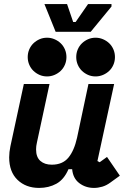

<svg xmlns="http://www.w3.org/2000/svg" viewBox="-20 -908 652 942"><path d="M223 -496 161 -208Q157 -191 157 -175Q157 -137 178 -118.5Q199 -100 234 -100Q287 -100 315.5 -134.5Q344 -169 358 -232L414 -496H540L458 -118L469 -112L505 -138L568 -46L521 -12Q502 2 481.5 8Q461 14 441 14Q400 14 369 -9.5Q338 -33 334 -78H316Q294 -27 256.5 -6.5Q219 14 172 14Q107 14 66 -25.5Q25 -65 25 -136Q25 -161 31 -190L97 -496ZM527 -876 425 -752H253L198 -888H309L339 -800H351L412 -888H527ZM306 -628Q306 -608 298.5 -590.5Q291 -573 278 -560.5Q265 -548 247.5 -540.5Q230 -533 211 -533Q191 -533 174 -540.5Q157 -548 144 -560.5Q131 -573 123.5 -590.5Q116 -608 116 -628Q116 -648 123.5 -665.5Q131 -683 144 -695.5Q157 -708 174 -715.5Q191 -723 211 -723Q230 -723 247.5 -715.5Q265 -708 278 -695.5Q291 -683 298.5 -665.5Q306 -648 306 -628ZM544 -628Q544 -608 536.5 -590.5Q529 -573 516 -560.5Q503 -548 485.5 -540.5Q468 -533 449 -533Q429 -533 412 -540.5Q395 -548 382 -560.5Q369 -573 361.5 -590.5Q354 -608 354 -628Q354 -648 361.5 -665.5Q369 -683 382 -695.5Q395 -708 412 -715.5Q429 -723 449 -723Q468 -723 485.5 -715.5Q503 -708 516 -695.5Q529 -683 536.5 -665.5Q544 -648 544 -628Z"/></svg>

Font: Space Mono
Style: Bold Italic
Weight: 700
Italic angle: -12°
Monospace: yes
Designer: Colophon Foundry / Benjamin Critton
Foundry: Colophon Foundry
Version: Version 1.000;PS 1.000;hotconv 1.0.81;makeotf.lib2.5.63406